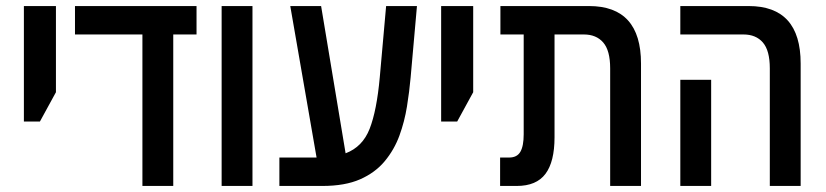

<svg xmlns="http://www.w3.org/2000/svg" viewBox="-20 -615 2732 635"><path d="M59 -213V-595H165V-310L112 -213Z M451 0V-501H228V-595H630V-501H553V0Z M713 0V-595H815V0Z M904 0V-94H1027L940 -595H1042L1123 -108Q1179 -129 1202.5 -189Q1226 -249 1236 -359L1257 -595H1359L1338 -358Q1334 -313 1326 -263Q1318 -213 1301 -166.5Q1284 -120 1252.5 -82Q1221 -44 1171 -22Q1121 0 1046 0Z M1439 -213V-595H1545V-310L1492 -213Z M1634 0V-94H1664Q1690 -94 1701 -113Q1712 -132 1712 -171V-501H1635V-595H1928Q2100 -595 2100 -405V0H1998V-389Q1998 -448 1975 -474.5Q1952 -501 1911 -501H1814V-161Q1814 -80 1784 -40Q1754 0 1689 0Z M2526 0V-389Q2526 -448 2503 -474.5Q2480 -501 2439 -501H2230V-595H2456Q2628 -595 2628 -405V0ZM2230 0V-351H2332V0Z"/></svg>

Font: Noto Sans Hebrew Condensed Medium
Style: Regular
Weight: 500
Width: 3
Designer: Monotype Design Team
Foundry: Monotype Imaging Inc.
Version: Version 2.004; ttfautohint (v1.8.4.7-5d5b)